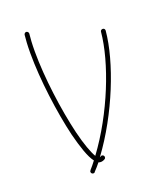

<svg xmlns="http://www.w3.org/2000/svg" viewBox="-124 -702 651 799"><g transform="rotate(-20 201.0 -302.5)"><path d="M151 22C154 22 157 21 158 18C168 8 177 -3 186 -14C189 -13 192 -12 196 -12C202 -12 209 -14 215 -18C218 -20 219 -23 219 -26C219 -32 214 -36 209 -36C207 -36 205 -35 203 -34C202 -33 201 -32 199 -32C310 -182 390 -385 402 -519V-520C402 -526 398 -530 392 -530C387 -530 382 -526 382 -521C370 -390 292 -191 183 -44C171 -64 155 -106 141 -164C115 -273 95 -422 95 -537C95 -574 97 -596 99 -616C99 -616 99 -617 99 -617C99 -622 94 -627 89 -627C84 -627 80 -623 79 -618C77 -598 75 -575 75 -537C75 -420 95 -269 121 -160C136 -102 152 -52 171 -28C162 -16 153 -5 144 5V6C142 7 141 10 141 12C141 18 146 22 151 22Z"/></g></svg>

Font: Mistral SingleLine Outline
Style: Regular
Weight: 300
Designer: François Chastanet, Élisa Garzelli, Anais Alves, Morgane Autin
Foundry: institut supérieur des arts et du design Toulouse / isdaT
Version: Version 1.000;Glyphs 3.3 (3337)